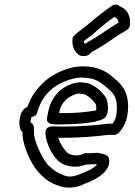

<svg xmlns="http://www.w3.org/2000/svg" viewBox="-20 -822 599 854"><path d="M66 -280C66 -269 67 -259 70 -249C71 -242 75 -240 80 -235C80 -225 80 -216 82 -205C91 -152 125 -77 165 -42C182 -25 203 -9 232 1C273 19 317 16 362 -7C402 -20 480 -62 464 -119C459 -135 434 -139 415 -142H410L387 -141H385C371 -139 362 -144 351 -138C330 -127 306 -130 288 -137C275 -143 250 -175 239 -209H254C324 -209 399 -214 461 -222H488C495 -222 504 -226 510 -233C541 -269 549 -302 550 -350C549 -410 527 -442 488 -474C451 -508 413 -525 354 -527H342C285 -525 225 -498 186 -466C149 -434 120 -399 102 -347C86 -340 73 -324 70 -303C70 -300 67 -292 66 -283ZM116 -284C117 -288 119 -296 120 -302C131 -304 142 -306 146 -323C160 -372 181 -401 215 -430C244 -453 296 -475 337 -477H347C397 -475 419 -464 453 -434C488 -405 499 -390 500 -344C499 -306 495 -292 481 -272H463C403 -264 329 -259 261 -259C241 -259 226 -260 211 -260C201 -260 181 -254 182 -231C183 -185 217 -111 263 -91C285 -82 322 -73 361 -90C369 -90 377 -90 383 -91L402 -92C406 -91 409 -90 411 -90C410 -88 409 -87 408 -86C391 -71 372 -61 350 -54C317 -38 286 -29 255 -46C233 -54 217 -66 203 -80L201 -81C173 -105 139 -179 132 -219C129 -241 137 -269 117 -276C116 -279 116 -282 116 -284ZM189 -296C184 -262 235 -269 271 -269C315 -269 366 -274 405 -281L406 -282C419 -285 430 -288 441 -294C467 -308 462 -362 453 -384C453 -385 452 -386 452 -386C446 -399 434 -408 422 -422C399 -440 380 -454 346 -455H345C342 -456 339 -456 337 -456C303 -455 264 -436 243 -416C217 -390 201 -361 193 -318V-317C192 -312 190 -305 189 -296ZM243 -319C249 -351 259 -364 277 -382C286 -390 312 -404 329 -406C332 -406 336 -405 339 -405C359 -404 365 -399 386 -382C396 -372 403 -364 406 -359C407 -355 409 -344 408 -332C407 -332 405 -331 402 -330C368 -324 318 -319 278 -319ZM302 -645C301 -625 305 -593 334 -576C338 -574 341 -573 345 -573H347C361 -571 375 -575 385 -588L387 -590C409 -602 433 -616 458 -633C489 -655 514 -671 543 -688C552 -693 559 -703 558 -713C558 -719 562 -739 549 -763C539 -782 523 -790 511 -795C505 -802 491 -805 479 -797C444 -773 412 -748 378 -719C360 -703 345 -692 330 -681C329 -681 328 -680 327 -679L312 -666C306 -661 302 -653 302 -645ZM353 -639C369 -653 388 -664 408 -683C437 -708 461 -728 489 -747C497 -743 500 -742 503 -735C506 -729 508 -726 508 -722C481 -706 460 -692 433 -673C409 -657 387 -644 364 -631C362 -629 360 -628 358 -626C356 -630 353 -634 353 -639Z"/></svg>

Font: Hussar Pisanka
Style: OutKur
Weight: 400
Designer: Robert Jablonski
Foundry: Cannot Into Space Fonts
Version: Version 1.070